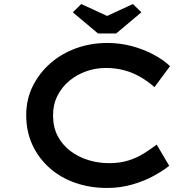

<svg xmlns="http://www.w3.org/2000/svg" viewBox="-20 -922 966 952"><path d="M511 10Q426 10 353 -15.5Q280 -41 225.5 -89.5Q171 -138 140.5 -204Q110 -270 110 -351Q110 -429 142 -494Q174 -559 229 -607.5Q284 -656 357 -682.5Q430 -709 512 -709Q576 -709 635 -693Q694 -677 743 -650.5Q792 -624 823 -594L746 -490Q714 -518 677.5 -539.5Q641 -561 598 -573Q555 -585 504 -585Q454 -585 407.5 -568.5Q361 -552 324 -521.5Q287 -491 265 -447.5Q243 -404 243 -350Q243 -292 265.5 -248.5Q288 -205 327.5 -174.5Q367 -144 417 -128.5Q467 -113 521 -113Q576 -113 619 -127Q662 -141 695.5 -162.5Q729 -184 757 -205L819 -100Q791 -77 744 -51Q697 -25 637 -7.5Q577 10 511 10ZM466 -756 341 -861 383 -902 526 -836H496L639 -902L681 -861L556 -756Z"/></svg>

Font: Lexend Tera Medium
Style: Regular
Weight: 500
Designer: Bonnie Shaver-Troup, Thomas Jockin
Foundry: Lexend
Version: Version 1.007